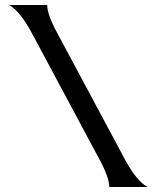

<svg xmlns="http://www.w3.org/2000/svg" viewBox="-20 -753 632 773"><path d="M574 0H420Q420 -38 380 -112L107 -622Q60 -709 16 -733H170Q170 -695 210 -621L483 -111Q530 -24 574 0Z"/></svg>

Font: NewRocker
Style: Regular
Weight: 400
Designer: Pablo Impallari, Brenda Gallo, Rodrigo Fuenzalida
Foundry: Pablo Impallari, Brenda Gallo, Rodrigo Fuenzalida
Version: Version 1.000